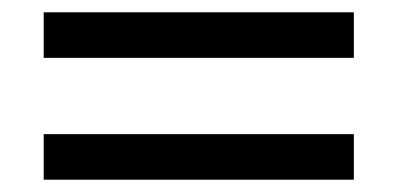

<svg xmlns="http://www.w3.org/2000/svg" viewBox="-20 -456 646 312"><path d="M51 -362H555V-436H51ZM51 -164H555V-238H51Z"/></svg>

Font: Involve
Style: Regular
Weight: 400
Designer: Stefan Peev
Foundry: Context Ltd.
Version: Version 1.001